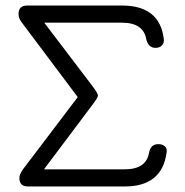

<svg xmlns="http://www.w3.org/2000/svg" viewBox="-20 -674 670 694"><path d="M47 -623Q47 -654 78 -654H421Q557 -654 572 -534Q574 -519 565.5 -510Q557 -501 542 -501Q517 -501 509 -531Q499 -592 421 -592H140L311 -367Q334 -337 334 -329Q334 -321 314 -295L139 -62H431Q509 -62 519 -123Q525 -153 552 -153Q568 -153 576.5 -144.5Q585 -136 582 -121Q565 0 431 0H81Q50 0 50 -31Q50 -43 63 -62L261 -323L60 -591Q47 -607 47 -623Z"/></svg>

Font: Jura Medium
Style: Regular
Weight: 500
Designer: Daniel Johnson, Alexei Vanyashin
Foundry: Daniel Johnson
Version: Version 5.103